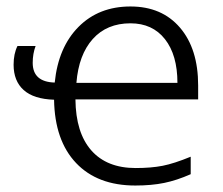

<svg xmlns="http://www.w3.org/2000/svg" viewBox="-20 -563 688 593"><path d="M147 -255Q84 -257 53 -285Q22 -313 22 -363Q22 -397 34 -421H90Q81 -397 81 -369Q81 -310 149 -308Q160 -417 222.5 -480Q285 -543 383 -543Q480 -543 536 -477.5Q592 -412 592 -299V-256H213Q214 -153 262 -98.5Q310 -44 399 -44Q447 -44 482.5 -51Q518 -58 569 -79V-25Q526 -6 487 2Q448 10 398 10Q281 10 215 -59.5Q149 -129 147 -255ZM528 -307Q528 -393 489.5 -442Q451 -491 383 -491Q310 -491 266.5 -442.5Q223 -394 216 -307Z"/></svg>

Font: OpenSansMMV
Style: Light
Weight: 300
Foundry: Ascender Corporation
Version: Version 4.001